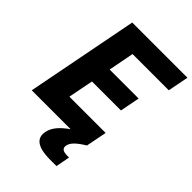

<svg xmlns="http://www.w3.org/2000/svg" viewBox="-272 -843 1178 1178"><g transform="rotate(45 317.0 -254.0)"><path d="M13.5 0H351C292 41.5 261.5 79 253 122.5C243.5 172.5 264.5 221.5 394.5 221.5H449.5L467 130H452.5C408 130 398 113.5 402.5 90.5C407.5 64.5 430 37.5 492.5 0L519 -135.5H204.5L236.5 -299.5H488L513 -428H261.5L293.5 -594.5H608L634.5 -730H155.5Z"/></g></svg>

Font: Monaspace Neon ExtraBold
Style: Italic
Weight: 800
Italic angle: -11°
Designer: Riley Cran & the Lettermatic Team
Foundry: Lettermatic
Version: Version 1.200 (Monaspace Neon)